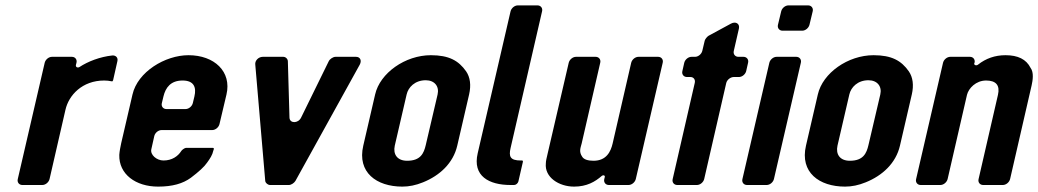

<svg xmlns="http://www.w3.org/2000/svg" viewBox="-20 -687 3855 713"><path d="M400 -389 416 -460C419 -473 410 -482 397 -481C351 -476 307 -459 275 -438C268 -434 260 -438 262 -446L264 -454C267 -466 259 -476 247 -476H173C161 -476 149 -466 146 -454L46 -22C43 -10 51 0 63 0H137C149 0 161 -10 164 -22L223 -279C235 -333 285 -388 367 -388C376 -388 386 -387 395 -385C397 -384 399 -386 400 -389Z M472 -336 430 -155C427 -141 424 -126 423 -112C421 -40 484 6 567 6C620 6 659 -5 689 -27C718 -49 739 -68 749 -83C760 -98 769 -112 772 -127L774 -133C775 -136 773 -138 770 -138H671C666 -138 655 -130 653 -126C641 -107 619 -91 587 -91C562 -91 537 -112 542 -133L553 -182C556 -194 568 -204 580 -204H768C780 -204 792 -214 795 -226L821 -336C841 -421 776 -482 680 -482C593 -482 491 -420 472 -336ZM658 -388C700 -388 710 -363 702 -329L696 -304C693 -292 681 -282 669 -282H598C586 -282 578 -292 581 -304L587 -329C595 -362 614 -388 658 -388Z M983 0H1053C1061 0 1072 -7 1077 -15L1316 -447C1324 -462 1318 -476 1302 -476H1226C1217 -476 1205 -468 1201 -460L1098 -250C1087 -228 1056 -228 1055 -250L1049 -459C1049 -468 1041 -476 1032 -476H956C940 -476 926 -462 928 -447L965 -15C966 -7 975 0 983 0Z M1474 6C1499 6 1524 1 1551 -10C1613 -35 1663 -81 1678 -146L1722 -336C1730 -371 1726 -400 1711 -422C1683 -462 1647 -482 1580 -482C1485 -482 1391 -416 1373 -336L1329 -146C1306 -47 1378 6 1474 6ZM1561 -389C1594 -389 1612 -366 1605 -336L1561 -148C1554 -118 1542 -90 1492 -90C1455 -90 1439 -114 1446 -146L1490 -336C1496 -363 1521 -389 1561 -389Z M1876 0H1889C1896 0 1903 -6 1905 -13L1922 -87C1922 -89 1921 -91 1919 -91H1914C1874 -91 1869 -106 1876 -137L1993 -645C1996 -657 1988 -667 1976 -667H1903C1891 -667 1879 -657 1876 -645L1754 -118C1734 -33 1796 0 1876 0Z M2226 -30 2224 -22C2221 -10 2229 0 2241 0H2314C2326 0 2338 -10 2341 -22L2441 -454C2444 -466 2436 -476 2424 -476H2351C2339 -476 2327 -466 2324 -454L2255 -154C2248 -124 2232 -90 2184 -90C2163 -90 2148 -95 2142 -105C2129 -124 2136 -138 2140 -154L2209 -454C2212 -466 2204 -476 2192 -476H2119C2107 -476 2095 -466 2092 -454L2014 -118C2010 -101 2007 -89 2007 -80C2002 -29 2055 6 2112 6C2159 6 2190 -12 2215 -34C2220 -38 2227 -36 2226 -30Z M2495 0H2568C2580 0 2592 -10 2595 -22L2677 -379C2680 -391 2693 -401 2705 -401H2724C2736 -401 2748 -411 2751 -423L2758 -454C2761 -466 2753 -476 2741 -476H2722C2710 -476 2702 -486 2705 -498L2724 -581C2728 -599 2712 -609 2694 -599L2611 -554C2606 -551 2598 -541 2597 -536L2588 -498C2585 -486 2573 -476 2561 -476H2548C2536 -476 2524 -466 2521 -454L2514 -423C2511 -411 2519 -401 2531 -401H2544C2556 -401 2563 -391 2560 -379L2478 -22C2475 -10 2483 0 2495 0Z M2754 0H2827C2839 0 2851 -10 2854 -22L2954 -454C2957 -466 2949 -476 2937 -476H2864C2852 -476 2840 -466 2837 -454L2737 -22C2734 -10 2742 0 2754 0ZM2886 -573H2959C2971 -573 2983 -583 2986 -595L2998 -645C3001 -657 2993 -667 2981 -667H2908C2896 -667 2884 -657 2881 -645L2869 -595C2866 -583 2874 -573 2886 -573Z M3118 6C3143 6 3168 1 3195 -10C3257 -35 3307 -81 3322 -146L3366 -336C3374 -371 3370 -400 3355 -422C3327 -462 3291 -482 3224 -482C3129 -482 3035 -416 3017 -336L2973 -146C2950 -47 3022 6 3118 6ZM3205 -389C3238 -389 3256 -366 3249 -336L3205 -148C3198 -118 3186 -90 3136 -90C3099 -90 3083 -114 3090 -146L3134 -336C3140 -363 3165 -389 3205 -389Z M3807 -435C3791 -467 3760 -482 3714 -482C3675 -482 3641 -470 3612 -447C3606 -442 3596 -445 3598 -452L3599 -454C3602 -466 3594 -476 3582 -476H3509C3497 -476 3485 -466 3482 -454L3382 -22C3379 -10 3387 0 3399 0H3472C3484 0 3496 -10 3499 -22L3571 -335C3577 -359 3604 -388 3642 -388C3679 -388 3694 -370 3686 -335L3614 -22C3611 -10 3619 0 3631 0H3704C3716 0 3728 -10 3731 -22L3811 -370C3815 -388 3820 -418 3807 -435Z"/></svg>

Font: DIN Rundschrift
Style: BreitKursiv
Weight: 400
Width: 7
Version: Version 1.027